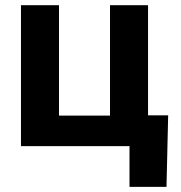

<svg xmlns="http://www.w3.org/2000/svg" viewBox="-20 -561 693 737"><path d="M60.5 0V-541H206.5V-117.2H402.3V-541H548.3V0ZM477.1 156.2V0H435.1V-118.2H625.5L619.1 156.2Z"/></svg>

Font: Inter 17pt
Style: Bold
Weight: 700
Version: Version 4.001;git-66647c0bb